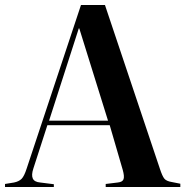

<svg xmlns="http://www.w3.org/2000/svg" viewBox="-23 -750 743 770"><path d="M-2.9 0V-12.2L33.2 -18.1Q52.7 -22 63.5 -32.7Q74.2 -43.5 84 -74.2L301.8 -730H397.9L618.2 -73.2Q627.9 -43.5 636.2 -33.4Q644.5 -23.4 666 -20L700.2 -13.2V0H400.9V-12.2L449.2 -18.1Q468.3 -20 472.4 -31.2Q476.6 -42.5 469.2 -68.8L417 -248H167L110.8 -74.2Q102.1 -47.9 108.6 -33.9Q115.2 -20 138.2 -18.1L192.9 -11.2V0ZM173.8 -266.1H410.2L294.9 -636.2H293Z"/></svg>

Font: Display Semibold
Style: Regular
Weight: 600
Designer: Latin by Veronika Burian and Jose Scaglione. Greek by Irene Vlachou. Cyrillic by Vera Evstafieva.
Foundry: TypeTogether
Version: Version 3.002